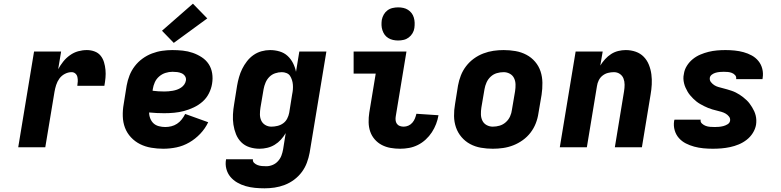

<svg xmlns="http://www.w3.org/2000/svg" viewBox="-20 -800 4240 1043"><path d="M79 0 165 -520H312L296 -424Q308 -446 323.5 -465.5Q339 -485 360 -500Q381 -515 404.5 -521.5Q428 -528 452 -528Q474 -528 494 -520.5Q514 -513 526.5 -497.5Q539 -482 545 -462Q551 -442 553 -420.5Q555 -399 553 -377.5Q551 -356 547 -334H400Q402 -346 402.5 -358Q403 -370 400.5 -381.5Q398 -393 389.5 -400.5Q381 -408 369 -408Q350 -408 332 -398.5Q314 -389 302.5 -373Q291 -357 285 -338Q279 -319 276 -301L226 0Z M867 8Q834 8 801.5 2.5Q769 -3 741 -17Q713 -31 691.5 -54Q670 -77 659 -106Q648 -135 647 -168.5Q646 -202 652 -235L668 -335Q673 -363 683.5 -390Q694 -417 712 -440.5Q730 -464 754 -481.5Q778 -499 805.5 -509.5Q833 -520 861 -524Q889 -528 916 -528Q945 -528 973 -525Q1001 -522 1027 -513Q1053 -504 1076 -489Q1099 -474 1113.5 -452Q1128 -430 1132.5 -402Q1137 -374 1132 -345Q1128 -319 1115 -293Q1102 -267 1080.5 -248Q1059 -229 1032.5 -216.5Q1006 -204 979.5 -197Q953 -190 926 -187.5Q899 -185 872 -185Q852 -185 831.5 -186Q811 -187 790 -189Q790 -172 796.5 -156Q803 -140 814.5 -129.5Q826 -119 843 -114.5Q860 -110 878 -110Q894 -110 910.5 -114Q927 -118 941.5 -127.5Q956 -137 967 -151Q978 -165 986 -181L1111 -136Q1095 -102 1068 -73.5Q1041 -45 1008 -26Q975 -7 939 0.5Q903 8 867 8ZM873 -303Q884 -303 895.5 -304Q907 -305 918.5 -307Q930 -309 941.5 -313Q953 -317 963.5 -324Q974 -331 981 -341Q988 -351 990 -363Q992 -376 985 -386.5Q978 -397 966.5 -402Q955 -407 942.5 -408.5Q930 -410 917 -410Q898 -410 879 -404Q860 -398 844.5 -384.5Q829 -371 821 -353Q813 -335 810 -316L809 -307Q824 -305 840.5 -304Q857 -303 873 -303ZM924 -567 860 -633 1028 -780 1106 -700Z M1417 223Q1391 223 1365 220.5Q1339 218 1314.5 211Q1290 204 1268.5 191.5Q1247 179 1231.5 160.5Q1216 142 1209.5 117Q1203 92 1208 66V65H1354Q1352 77 1360.5 85Q1369 93 1380 97Q1391 101 1403 102Q1415 103 1427 103Q1444 103 1461 96Q1478 89 1490.5 75Q1503 61 1509 44.5Q1515 28 1518 11L1532 -77Q1521 -58 1506 -41.5Q1491 -25 1472 -13.5Q1453 -2 1431.5 3Q1410 8 1390 8Q1361 8 1335 -0.5Q1309 -9 1290.5 -27.5Q1272 -46 1262 -71Q1252 -96 1248 -123Q1244 -150 1245.5 -178.5Q1247 -207 1252 -235L1268 -335Q1272 -358 1278.5 -381Q1285 -404 1295.5 -425.5Q1306 -447 1321.5 -467Q1337 -487 1357 -501Q1377 -515 1400.5 -521.5Q1424 -528 1447 -528Q1474 -528 1499 -520.5Q1524 -513 1542 -496.5Q1560 -480 1571.5 -457.5Q1583 -435 1588 -410L1606 -520H1753L1662 30Q1657 57 1647 84Q1637 111 1619.5 134.5Q1602 158 1578 176Q1554 194 1526.5 204.5Q1499 215 1471.5 219Q1444 223 1417 223ZM1454 -112Q1470 -112 1487 -116Q1504 -120 1518 -130Q1532 -140 1540 -155.5Q1548 -171 1551 -187L1567 -287Q1570 -301 1571 -314Q1572 -327 1571 -340Q1570 -353 1566 -365.5Q1562 -378 1555.5 -388Q1549 -398 1536.5 -403Q1524 -408 1511 -408Q1493 -408 1475 -402Q1457 -396 1443.5 -382.5Q1430 -369 1422.5 -351Q1415 -333 1412 -316L1395 -216Q1392 -197 1392 -179Q1392 -161 1399 -145.5Q1406 -130 1421 -121Q1436 -112 1454 -112Z M2154 8Q2127 8 2101.5 3.5Q2076 -1 2054 -12.5Q2032 -24 2015.5 -43Q1999 -62 1991 -85.5Q1983 -109 1982.5 -135.5Q1982 -162 1986 -188L2021 -400H1901V-520H2188L2130 -169Q2128 -158 2129 -147Q2130 -136 2136 -127.5Q2142 -119 2152 -115.5Q2162 -112 2173 -112Q2186 -112 2198.5 -117.5Q2211 -123 2220 -133.5Q2229 -144 2234 -156.5Q2239 -169 2242 -182L2362 -174Q2358 -150 2349 -126.5Q2340 -103 2326 -81.5Q2312 -60 2292.5 -42Q2273 -24 2250 -12.5Q2227 -1 2202.5 3.5Q2178 8 2154 8ZM2143 -580Q2129 -580 2115 -583Q2101 -586 2089 -593.5Q2077 -601 2069.5 -611.5Q2062 -622 2057.5 -635.5Q2053 -649 2052.5 -663Q2052 -677 2054 -692Q2057 -707 2064.5 -720.5Q2072 -734 2084.5 -743.5Q2097 -753 2112.5 -756.5Q2128 -760 2143 -760Q2157 -760 2171 -757Q2185 -754 2196.5 -746.5Q2208 -739 2216 -728.5Q2224 -718 2228 -704.5Q2232 -691 2232.5 -677Q2233 -663 2231 -648Q2229 -633 2221 -619.5Q2213 -606 2200.5 -596.5Q2188 -587 2173 -583.5Q2158 -580 2143 -580Z M2657 8Q2624 8 2592.5 2.5Q2561 -3 2534 -17.5Q2507 -32 2487 -55.5Q2467 -79 2457 -108Q2447 -137 2446.5 -169.5Q2446 -202 2452 -235L2468 -335Q2473 -363 2483.5 -390Q2494 -417 2512 -440.5Q2530 -464 2554 -481.5Q2578 -499 2605.5 -509.5Q2633 -520 2660.5 -524Q2688 -528 2716 -528Q2749 -528 2780.5 -522.5Q2812 -517 2839.5 -502.5Q2867 -488 2887 -464.5Q2907 -441 2916.5 -412Q2926 -383 2926.5 -350.5Q2927 -318 2922 -285L2905 -185Q2901 -157 2890.5 -130Q2880 -103 2862 -79.5Q2844 -56 2819.5 -38.5Q2795 -21 2768 -10.5Q2741 0 2713 4Q2685 8 2657 8ZM2657 -112Q2676 -112 2694.5 -117.5Q2713 -123 2728 -136.5Q2743 -150 2751 -168Q2759 -186 2761 -204L2778 -304Q2781 -323 2780.5 -341.5Q2780 -360 2772.5 -375.5Q2765 -391 2749.5 -399.5Q2734 -408 2716 -408Q2697 -408 2678.5 -402.5Q2660 -397 2645.5 -383.5Q2631 -370 2623 -352Q2615 -334 2612 -316L2595 -216Q2592 -197 2592.5 -178.5Q2593 -160 2600.5 -144.5Q2608 -129 2623.5 -120.5Q2639 -112 2657 -112Z M3021 0 3107 -520H3254L3241 -444Q3252 -462 3267 -478.5Q3282 -495 3300 -506.5Q3318 -518 3338.5 -523Q3359 -528 3379 -528Q3408 -528 3433.5 -519Q3459 -510 3477 -491.5Q3495 -473 3505 -448Q3515 -423 3518.5 -396Q3522 -369 3520.5 -341Q3519 -313 3514 -285L3467 0H3320L3370 -304Q3373 -322 3373 -340Q3373 -358 3367 -373.5Q3361 -389 3347 -398.5Q3333 -408 3315 -408Q3299 -408 3283 -404Q3267 -400 3253.5 -389.5Q3240 -379 3232.5 -363.5Q3225 -348 3223 -333L3168 0Z M3852 8Q3826 8 3800.5 5.5Q3775 3 3751 -3.5Q3727 -10 3705.5 -21Q3684 -32 3668 -50Q3652 -68 3645 -92.5Q3638 -117 3642 -143L3644 -150H3787L3786 -149Q3784 -137 3793.5 -128.5Q3803 -120 3814 -116Q3825 -112 3837.5 -111Q3850 -110 3863 -110Q3874 -110 3885.5 -111Q3897 -112 3909 -115Q3921 -118 3932.5 -125Q3944 -132 3946 -144Q3948 -157 3940 -167Q3932 -177 3921.5 -183Q3911 -189 3899 -192.5Q3887 -196 3874.5 -199Q3862 -202 3850 -205.5Q3838 -209 3827 -213.5Q3816 -218 3805 -223.5Q3794 -229 3783.5 -235Q3773 -241 3763.5 -248.5Q3754 -256 3745.5 -264.5Q3737 -273 3729 -282.5Q3721 -292 3715 -302.5Q3709 -313 3704 -324Q3699 -335 3696 -347.5Q3693 -360 3692.5 -372.5Q3692 -385 3695 -398Q3698 -421 3711 -442Q3724 -463 3743 -478.5Q3762 -494 3784.5 -503.5Q3807 -513 3829.5 -518.5Q3852 -524 3875 -526Q3898 -528 3921 -528Q3946 -528 3971 -525.5Q3996 -523 4019.5 -516.5Q4043 -510 4064 -498.5Q4085 -487 4100 -468.5Q4115 -450 4121 -426Q4127 -402 4123 -377L4122 -370H3979V-371Q3981 -383 3973.5 -391.5Q3966 -400 3955.5 -404Q3945 -408 3934 -409Q3923 -410 3911 -410Q3901 -410 3890 -409Q3879 -408 3868 -405Q3857 -402 3847.5 -395Q3838 -388 3836 -378Q3834 -364 3842 -354Q3850 -344 3860 -337.5Q3870 -331 3882 -327.5Q3894 -324 3906 -321Q3918 -318 3930 -314.5Q3942 -311 3954 -307Q3966 -303 3977 -297.5Q3988 -292 3998 -285.5Q4008 -279 4017.5 -271.5Q4027 -264 4036 -255.5Q4045 -247 4052 -237.5Q4059 -228 4065.5 -217.5Q4072 -207 4077 -196Q4082 -185 4085 -173Q4088 -161 4088.5 -148Q4089 -135 4087 -122Q4083 -99 4069.5 -77.5Q4056 -56 4036 -40.5Q4016 -25 3993 -15.5Q3970 -6 3946.5 -1Q3923 4 3899.5 6Q3876 8 3852 8Z"/></svg>

Font: Iosevka Heavy Extended
Style: Italic
Weight: 900
Width: 7
Italic angle: -9°
Monospace: yes
Designer: Belleve Invis
Foundry: Belleve Invis
Version: Version 32.5.0; ttfautohint (v1.8.4)